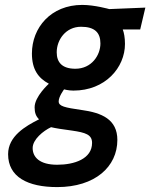

<svg xmlns="http://www.w3.org/2000/svg" viewBox="-20 -531 612 782"><path d="M287 -251C233 -251 211 -277 211 -318C211 -369 248 -422 310 -422C366 -422 389 -398 389 -354C389 -306 353 -251 287 -251ZM274 1C328 9 355 17 355 51C355 116 283 140 213 140C141 140 113 109 113 72C113 37 156 2 188 -13C204 -9 235 -4 274 1ZM213 231C367 231 458 148 458 39C458 -45 394 -72 312 -83C244 -93 219 -98 219 -118C219 -138 241 -167 241 -167C241 -167 259 -162 279 -162C409 -162 489 -256 489 -352C489 -378 485 -398 480 -411H551L572 -500L425 -494C425 -494 365 -511 315 -511C187 -511 110 -418 110 -313C110 -248 136 -213 179 -190C179 -190 121 -138 121 -94C121 -72 126 -58 139 -45C83 -17 13 24 13 97C13 190 93 231 213 231Z"/></svg>

Font: RazerF5 SemiBold
Style: Italic
Weight: 600
Foundry: Razer Inc.
Version: Version 2